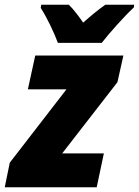

<svg xmlns="http://www.w3.org/2000/svg" viewBox="-51 -786 583 806"><path d="M192 -606H376C407 -646 470 -717 511 -755L512 -766H391C362 -746 331 -720 298 -691C282 -715 256 -749 238 -766H122L120 -753C146 -712 176 -650 192 -606ZM-31 0H355L385 -142H210L442 -441L467 -553H97L66 -411H228L-10 -103Z"/></svg>

Font: Noto Sans UI SemiCondensed Black
Style: Italic
Weight: 900
Width: 4
Italic angle: -372°
Designer: Monotype Design Team
Foundry: Monotype Imaging Inc.
Version: Version 1.901